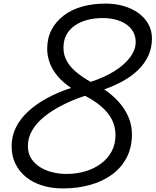

<svg xmlns="http://www.w3.org/2000/svg" viewBox="-20 -1035 870 1074"><path d="M332 19Q269 19 216 2.5Q163 -14 125 -45Q87 -76 66 -119.5Q45 -163 45 -217Q45 -274 69.5 -323Q94 -372 139 -413Q184 -454 245 -487Q306 -520 378 -543Q329 -576 299.5 -612.5Q270 -649 257 -687Q244 -725 244 -761Q244 -821 268 -867.5Q292 -914 335.5 -947.5Q379 -981 439 -998Q499 -1015 571 -1015Q625 -1015 672.5 -1001Q720 -987 755 -961.5Q790 -936 810 -900Q830 -864 830 -820Q830 -767 809.5 -723Q789 -679 753 -644Q717 -609 668.5 -582Q620 -555 563 -535Q609 -504 644 -465Q679 -426 698.5 -380.5Q718 -335 718 -284Q718 -210 688.5 -153.5Q659 -97 606.5 -58.5Q554 -20 483.5 -0.5Q413 19 332 19ZM352 -62Q409 -62 458.5 -77Q508 -92 546 -120.5Q584 -149 605 -189Q626 -229 626 -279Q626 -328 605.5 -367Q585 -406 547 -439Q509 -472 455 -499Q388 -477 330 -447.5Q272 -418 228.5 -383Q185 -348 160.5 -306.5Q136 -265 136 -218Q136 -176 155.5 -147Q175 -118 206 -99Q237 -80 275 -71Q313 -62 352 -62ZM487 -577Q564 -602 620 -637Q676 -672 707.5 -714Q739 -756 739 -800Q739 -834 723.5 -859.5Q708 -885 682.5 -901.5Q657 -918 624 -926Q591 -934 555 -934Q510 -934 470.5 -924Q431 -914 400.5 -893.5Q370 -873 352.5 -842Q335 -811 335 -768Q335 -725 355.5 -690.5Q376 -656 411 -628Q446 -600 487 -577Z"/></svg>

Font: Playwrite AU VIC
Style: Regular
Weight: 400
Designer: Veronika Burian, José Scaglione
Foundry: TypeTogether
Version: Version 1.002